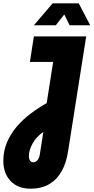

<svg xmlns="http://www.w3.org/2000/svg" viewBox="-82 -919 563 1156"><path d="M102 217Q25 217 -18.5 170.5Q-62 124 -62 50Q-62 -9 -40.5 -60.5Q-19 -112 18 -155.5Q55 -199 102 -234.5Q149 -270 199 -298L238 -546H98L122 -700H437L328 -9Q318 60 290 110.5Q262 161 215.5 189Q169 217 102 217ZM119 58Q129 58 137 52Q145 46 150.5 35Q156 24 158 9L179 -125Q159 -111 142.5 -93.5Q126 -76 115 -56.5Q104 -37 98 -17.5Q92 2 92 20Q92 38 99 48Q106 58 119 58ZM122 -767 235 -899H392L461 -767H337L305 -832L254 -767Z"/></svg>

Font: MuseoModerno Thin ExtraBold
Style: Italic
Weight: 800
Italic angle: -9°
Version: Version 1.003